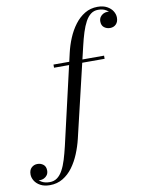

<svg xmlns="http://www.w3.org/2000/svg" viewBox="-302 -835 897 1170"><g transform="rotate(-10 147.0 -250.0)"><path d="M-89 260Q-124 260 -147.5 247.2Q-171 234.5 -183 215Q-195 195.5 -195 175Q-195 148 -179.8 133.8Q-164.5 119.5 -143 119.5Q-122 119.5 -106.5 131.8Q-91 144 -91 169Q-91 185.5 -99 196.8Q-107 208 -119 213.8Q-131 219.5 -143 219.5Q-155.5 219.5 -167 214.2Q-178.5 209 -186.2 199.2Q-194 189.5 -194 175H-174.5Q-174.5 187.5 -165.2 203Q-156 218.5 -136.5 230Q-117 241.5 -87 241.5Q-60.5 241.5 -41 227.2Q-21.5 213 -6.8 186.2Q8 159.5 19.2 122.8Q30.5 86 41 41.5L168.5 -511.5Q179 -558 197.5 -602.2Q216 -646.5 242.8 -682Q269.5 -717.5 304.8 -738.8Q340 -760 384 -760Q418.5 -760 442 -747.2Q465.5 -734.5 477.5 -715Q489.5 -695.5 489.5 -675Q489.5 -649 475 -634.2Q460.5 -619.5 438 -619.5Q417 -619.5 401.2 -631.8Q385.5 -644 385.5 -669Q385.5 -684.5 393 -695.8Q400.5 -707 412.5 -713.2Q424.5 -719.5 438 -719.5Q445.5 -719.5 454.5 -716.5Q463.5 -713.5 471.2 -708Q479 -702.5 483.8 -694.2Q488.5 -686 488.5 -675H469.5Q469.5 -688 460.2 -703.5Q451 -719 432 -730.2Q413 -741.5 384 -741.5Q358.5 -741.5 339.2 -727Q320 -712.5 305.5 -685.8Q291 -659 279.2 -622Q267.5 -585 257 -540L126.5 11.5Q115.5 57.5 97.2 101.8Q79 146 52.8 181.8Q26.5 217.5 -9 238.8Q-44.5 260 -89 260ZM59 -440.5V-460H372V-440.5Z"/></g></svg>

Font: Bodoni Moda 11pt
Style: Italic
Weight: 400
Italic angle: -13°
Version: Version 2.004